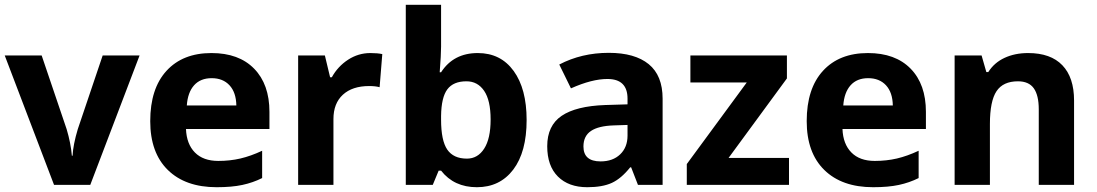

<svg xmlns="http://www.w3.org/2000/svg" viewBox="-20 -780 4626 810"><path d="M208 0 0 -545.9H155.8L261.2 -234.9Q278.8 -175.8 283.2 -123H286.1Q288.6 -169.9 308.1 -234.9L413.1 -545.9H568.8L360.8 0Z M873 -450.2Q825.7 -450.2 798.8 -420.2Q772 -390.1 768.1 -335H977.1Q976.1 -390.1 948.2 -420.2Q920.4 -450.2 873 -450.2ZM894 9.8Q762.2 9.8 688 -63Q613.8 -135.7 613.8 -269Q613.8 -406.2 682.4 -481.2Q751 -556.2 872.1 -556.2Q987.8 -556.2 1052.2 -490.2Q1116.7 -424.3 1116.7 -308.1V-235.8H764.6Q767.1 -172.4 802.2 -136.7Q837.4 -101.1 900.9 -101.1Q950.2 -101.1 994.1 -111.3Q1038.1 -121.6 1085.9 -144V-28.8Q1046.9 -9.3 1002.4 0.2Q958 9.8 894 9.8Z M1542.5 -556.2Q1572.8 -556.2 1592.8 -551.8L1581.5 -412.1Q1563.5 -417 1537.6 -417Q1466.3 -417 1426.5 -380.4Q1386.7 -343.8 1386.7 -277.8V0H1237.8V-545.9H1350.6L1372.6 -454.1H1379.9Q1405.3 -500 1448.5 -528.1Q1491.7 -556.2 1542.5 -556.2Z M1995.6 -556.2Q2092.3 -556.2 2147 -480.7Q2201.7 -405.3 2201.7 -273.9Q2201.7 -138.7 2145.3 -64.5Q2088.9 9.8 1991.7 9.8Q1895.5 9.8 1840.8 -60.1H1830.6L1805.7 0H1691.9V-759.8H1840.8V-583Q1840.8 -549.3 1835 -475.1H1840.8Q1893.1 -556.2 1995.6 -556.2ZM1947.8 -437Q1892.6 -437 1867.2 -403.1Q1841.8 -369.1 1840.8 -291V-274.9Q1840.8 -187 1866.9 -148.9Q1893.1 -110.8 1949.7 -110.8Q1995.6 -110.8 2022.7 -153.1Q2049.8 -195.3 2049.8 -275.9Q2049.8 -356.4 2022.5 -396.7Q1995.1 -437 1947.8 -437Z M2671.4 0 2642.6 -74.2H2638.7Q2601.1 -26.9 2561.3 -8.5Q2521.5 9.8 2457.5 9.8Q2378.9 9.8 2333.7 -35.2Q2288.6 -80.1 2288.6 -163.1Q2288.6 -250 2349.4 -291.3Q2410.2 -332.5 2532.7 -336.9L2627.4 -339.8V-363.8Q2627.4 -446.8 2542.5 -446.8Q2477.1 -446.8 2388.7 -407.2L2339.4 -507.8Q2433.6 -557.1 2548.3 -557.1Q2658.2 -557.1 2716.8 -509.3Q2775.4 -461.4 2775.4 -363.8V0ZM2627.4 -252.9 2569.8 -251Q2504.9 -249 2473.1 -227.5Q2441.4 -206.1 2441.4 -162.1Q2441.4 -99.1 2513.7 -99.1Q2565.4 -99.1 2596.4 -128.9Q2627.4 -158.7 2627.4 -208Z M3308.6 0H2877.4V-87.9L3130.4 -432.1H2892.6V-545.9H3299.8V-449.2L3053.7 -113.8H3308.6Z M3642.6 -450.2Q3595.2 -450.2 3568.4 -420.2Q3541.5 -390.1 3537.6 -335H3746.6Q3745.6 -390.1 3717.8 -420.2Q3689.9 -450.2 3642.6 -450.2ZM3663.6 9.8Q3531.7 9.8 3457.5 -63Q3383.3 -135.7 3383.3 -269Q3383.3 -406.2 3451.9 -481.2Q3520.5 -556.2 3641.6 -556.2Q3757.3 -556.2 3821.8 -490.2Q3886.2 -424.3 3886.2 -308.1V-235.8H3534.2Q3536.6 -172.4 3571.8 -136.7Q3606.9 -101.1 3670.4 -101.1Q3719.7 -101.1 3763.7 -111.3Q3807.6 -121.6 3855.5 -144V-28.8Q3816.4 -9.3 3772 0.2Q3727.5 9.8 3663.6 9.8Z M4511.2 0H4362.3V-318.8Q4362.3 -377.9 4341.3 -407.5Q4320.3 -437 4274.4 -437Q4211.9 -437 4184.1 -395.3Q4156.2 -353.5 4156.2 -256.8V0H4007.3V-545.9H4121.1L4141.1 -476.1H4149.4Q4174.3 -515.6 4218 -535.9Q4261.7 -556.2 4317.4 -556.2Q4412.6 -556.2 4461.9 -504.6Q4511.2 -453.1 4511.2 -356Z"/></svg>

Font: Zoram GWebM
Style: Bold
Weight: 700
Foundry: Ascender Corporation
Version: Version 1.000